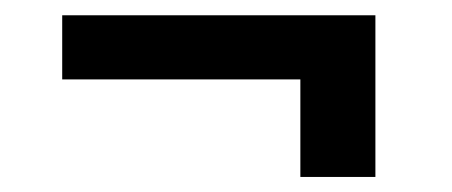

<svg xmlns="http://www.w3.org/2000/svg" viewBox="-20 -413 589 250"><path d="M468.8 -182.6H371.1V-309.6H61V-393.1H468.8Z"/></svg>

Font: Vazir Black FD-UI
Style: Black-FD-UI
Weight: 900
Designer: Saber Rastikerdar
Foundry: Saber Rastikerdar
Version: Version 30.0.0